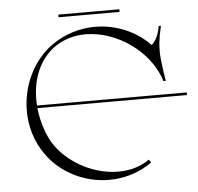

<svg xmlns="http://www.w3.org/2000/svg" viewBox="-59 -946 1044 1013"><g transform="rotate(-5 463.0 -440.0)"><path d="M287 -872H610V-886H287ZM479 6C558 6 638 -17 707 -66L696 -82C648 -48 590 -33 531 -33C407 -33 276 -99 204 -200C165 -254 141 -335 134 -404H926V-418H133C132 -429 132 -440 132 -452C132 -556 170 -658 254 -719C304 -754 361 -770 421 -770C585 -770 760 -649 809 -488H821C821 -491 803 -600 803 -637C803 -679 803 -701 821 -780H809C802 -737 788 -705 764 -683C688 -762 582 -805 473 -805C395 -805 315 -782 245 -733C138 -658 77 -527 77 -394C77 -313 100 -231 150 -161C225 -54 351 6 479 6Z"/></g></svg>

Font: Cantique Normal
Style: Regular
Weight: 400
Designer: Sébastien Hayez
Foundry: Sébastien Hayez & Ariel Martín Pérez
Version: Version 1.000;hotconv 1.0.109;makeotfexe 2.5.65596